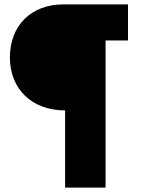

<svg xmlns="http://www.w3.org/2000/svg" viewBox="-20 -720 658 873"><path d="M276 133H460V-536H562V-700H268C122 -700 25 -604 25 -459C25 -315 125 -218 276 -218Z"/></svg>

Font: Fixel Text Black
Style: Regular
Weight: 900
Width: 4
Designer: AlfaBravo + MacPaw
Foundry: Kyrylo Tkachov, Marchela Mozhyna, Serhii Makarenko, Maria Weinstein, Zakhar Kryvoshyya
Version: Version 1.211